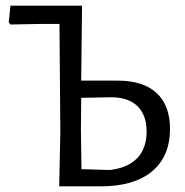

<svg xmlns="http://www.w3.org/2000/svg" viewBox="-20 -661 657 681"><path d="M190 0 194 -193 191 -576H116L17 -574L11 -582L17 -641H271L268 -375H398Q488 -375 535.5 -331Q583 -287 583 -204Q583 -106 519 -53Q455 0 337 0ZM267 -200 269 -61 369 -58Q433 -65 466.5 -100Q500 -135 500 -194Q500 -253 467.5 -284.5Q435 -316 374 -316L268 -314Z"/></svg>

Font: Alegreya Sans SC
Style: Regular
Weight: 400
Designer: Juan Pablo del Peral
Foundry: Huerta Tipografica
Version: Version 2.007